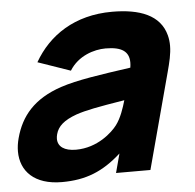

<svg xmlns="http://www.w3.org/2000/svg" viewBox="-45 -601 674 662"><g transform="rotate(-5 291.5 -270.0)"><path d="M551.1 -457C532.4 -529 461.4 -555 366.4 -555C236.4 -555 145.8 -493 94.9 -404L207.5 -365C237.6 -414 293.1 -431 333.1 -431C389.1 -431 414 -413.4 414 -375.2C414 -369.8 413.5 -363.8 412.4 -357.5C306.9 -342.5 226.3 -331 169.3 -312C73.7 -280 27.7 -224 7.6 -149C3.3 -133.2 1.2 -117.9 1.2 -103.3C1.2 -35.3 48 15 143.6 15C226.6 15 286.1 -9 349.3 -66L331.7 0H450.7L539.1 -330C548.3 -364.3 555.5 -393.2 555.5 -421.2C555.5 -433.2 554.2 -445 551.1 -457ZM345.6 -164C328.4 -141 276.3 -92 201.3 -92C161.5 -92 138.8 -107.8 138.8 -135.1C138.8 -140 139.6 -145.3 141.1 -151C148.3 -178 169.4 -197 213.7 -213C247.8 -224.5 286.8 -232 382 -247.5C374.5 -221.5 363.4 -187.5 345.6 -164Z"/></g></svg>

Font: Manrope
Style: ExtraBoldItalic
Weight: 800
Italic angle: -15°
Designer: Mikhail Sharanda
Foundry: Mikhail Sharanda
Version: Version 4.502;hotconv 1.0.109;makeotfexe 2.5.65596